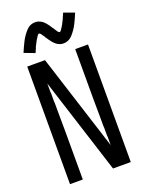

<svg xmlns="http://www.w3.org/2000/svg" viewBox="-175 -1046 851 1128"><g transform="rotate(-20 250.0 -482.0)"><path d="M60 0V-735H94H171L363 -134Q363 -160 363 -186L362 -196V-201V-211V-221V-245L361 -255V-260V-270V-289V-299Q360 -367 360 -436V-735H440V0H406H329L137 -601Q137 -575 137 -549L138 -539V-534V-524V-514V-490L139 -480V-475V-465V-446V-436Q140 -368 140 -299V0ZM308 -790Q303 -790 298 -790.5Q293 -791 288.5 -792.5Q284 -794 279.5 -796Q275 -798 270 -801L262 -807L255 -813Q251 -817 248 -820.5Q245 -824 242 -828Q239 -832 236 -836L230 -844Q227 -848 225 -852L219 -860L217 -864L214 -869L208 -877L203 -885Q200 -889 195 -892L192 -894L189 -893Q184 -891 182 -887L177 -880L172 -872Q170 -869 167.5 -865Q165 -861 163 -857L160 -851L158 -848L155 -841L153 -838L151 -834Q149 -830 147 -826L144 -817L140 -809L137 -801L133 -793L67 -818Q80 -849 95 -879Q110 -909 134 -936.5Q158 -964 192 -964Q197 -964 202 -963.5Q207 -963 211.5 -961.5Q216 -960 220.5 -958Q225 -956 230 -953L238 -948L245 -941Q249 -938 252 -934Q255 -930 258 -926.5Q261 -923 264 -919L270 -910Q273 -906 275 -902L281 -894L283 -891L286 -886L292 -877L297 -869Q300 -865 305 -862L308 -860L311 -861Q316 -864 318 -867L323 -875L328 -882Q330 -886 332.5 -889.5Q335 -893 337 -897L341 -905L345 -913L347 -916L349 -921Q351 -925 353 -929L356 -937L360 -945L363 -953L367 -961L433 -937Q420 -905 405 -875Q390 -845 366 -817.5Q342 -790 308 -790Z"/></g></svg>

Font: Iosevka SS01
Style: Regular
Weight: 400
Monospace: yes
Designer: Belleve Invis
Foundry: Belleve Invis
Version: 2.3.3; ttfautohint (v1.8.3)